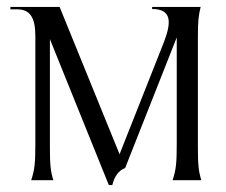

<svg xmlns="http://www.w3.org/2000/svg" viewBox="-20 -520 651 554"><path d="M304 14C310 -11 323 -29 341 -35L490 -412V-105C490 -50 488 -30 478 0H561C553 -25 551 -45 551 -95V-416C551 -460 553 -476 559 -500H419V-494C475 -494 476 -457 452 -396L325 -75L152 -500H10V-493H30C66 -493 82 -470 82 -416V-105C82 -50 80 -30 70 0H134C126 -25 124 -45 124 -95V-407L294 14Z"/></svg>

Font: Sinistre
Style: Regular
Weight: 400
Designer: Jules Durand
Foundry: Collletttivo
Version: Version 69.420;Glyphs 3.2 (3217)